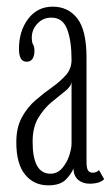

<svg xmlns="http://www.w3.org/2000/svg" viewBox="-20 -547 338 577"><path d="M125 10Q82 10 55.5 -22.2Q29 -54.5 29 -119Q29 -164 45.8 -194.5Q62.5 -225 87.2 -246.2Q112 -267.5 136.8 -285Q161.5 -302.5 178.2 -321.5Q195 -340.5 195 -367Q195 -424.5 181.8 -459.2Q168.5 -494 134.5 -494Q109 -494 92.2 -475.8Q75.5 -457.5 75.5 -434.5Q75.5 -419 79.5 -413.2Q83.5 -407.5 83.5 -393.5Q83.5 -379.5 77.8 -370.5Q72 -361.5 60 -361.5Q37 -361.5 37 -400Q37 -454 64.8 -490.5Q92.5 -527 138.5 -527Q184.5 -527 212.2 -491.8Q240 -456.5 240 -373V-60Q240 -41 244.8 -34.5Q249.5 -28 258.5 -28Q265.5 -28 270.2 -30.5Q275 -33 277.5 -36L293 -8.5Q280 5 249 5Q228.5 5 215 -6.5Q201.5 -18 200.5 -40.5Q195.5 -26 178.5 -8Q161.5 10 125 10ZM131.5 -25Q152.5 -25 166.8 -41.5Q181 -58 188 -79.2Q195 -100.5 195 -115.5V-301.5Q194 -287.5 176.2 -273.5Q158.5 -259.5 135.5 -240.5Q112.5 -221.5 95.2 -193Q78 -164.5 78 -121Q78 -25 131.5 -25Z"/></svg>

Font: Imbue 10pt ExtraLight
Style: Regular
Weight: 200
Designer: Tyler Finck
Foundry: Etcetera Type Company
Version: Version 1.102; ttfautohint (v1.8.3)